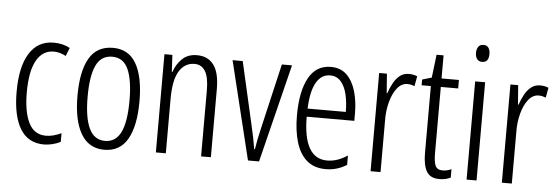

<svg xmlns="http://www.w3.org/2000/svg" viewBox="-48 -879 3008 1036"><g transform="rotate(5 1455.5 -361.0)"><path d="M217 10Q130 10 87.5 -60.5Q45 -131 45 -261Q45 -396 90.5 -469Q136 -542 222 -542Q272 -542 310 -521L292 -476Q260 -494 226 -494Q166 -494 133 -435.5Q100 -377 100 -262Q100 -157 129.5 -97.5Q159 -38 223 -38Q262 -38 306 -59V-12Q287 -2 262.5 4Q238 10 217 10Z M710 -267Q710 -134 669 -62Q628 10 543 10Q459 10 416.5 -62.5Q374 -135 374 -268Q374 -401 415 -471.5Q456 -542 543 -542Q628 -542 669 -470.5Q710 -399 710 -267ZM429 -268Q429 -155 456.5 -96.5Q484 -38 543 -38Q601 -38 628.5 -94.5Q656 -151 656 -267Q656 -376 630 -435Q604 -494 543 -494Q482 -494 455.5 -436.5Q429 -379 429 -268Z M998 -542Q1057 -542 1088.5 -500Q1120 -458 1120 -370V0H1067V-357Q1067 -428 1047 -461Q1027 -494 989 -494Q936 -494 906 -445.5Q876 -397 876 -295V0H822V-532H865L870 -440H873Q887 -482 917.5 -512Q948 -542 998 -542Z M1321 0 1191 -532H1246L1325 -185Q1332 -156 1338 -126Q1344 -96 1349 -64H1353Q1360 -112 1375 -175L1458 -532H1513L1381 0Z M1723 -542Q1777 -542 1810 -509Q1843 -476 1858.5 -422Q1874 -368 1874 -305V-263H1616Q1617 -37 1746 -37Q1802 -37 1856 -74V-23Q1831 -7 1802.5 1.5Q1774 10 1742 10Q1679 10 1639.5 -24.5Q1600 -59 1581.5 -121Q1563 -183 1563 -265Q1563 -395 1603 -468.5Q1643 -542 1723 -542ZM1723 -496Q1676 -496 1648.5 -449.5Q1621 -403 1617 -307H1824Q1824 -358 1814 -401Q1804 -444 1781.5 -470Q1759 -496 1723 -496Z M2146 -541Q2156 -541 2168 -539Q2180 -537 2191 -532L2181 -478Q2174 -481 2163.5 -483.5Q2153 -486 2143 -486Q2110 -486 2086.5 -456Q2063 -426 2050.5 -378.5Q2038 -331 2039 -279V0H1985V-532H2027L2035 -427H2038Q2048 -456 2062 -482Q2076 -508 2096.5 -524.5Q2117 -541 2146 -541Z M2372 -38Q2384 -38 2396.5 -41Q2409 -44 2419 -49V-3Q2406 3 2391 6.5Q2376 10 2358 10Q2309 10 2289 -23.5Q2269 -57 2269 -123V-486H2219V-517L2270 -532L2285 -657H2323V-532H2417V-486H2323V-126Q2323 -81 2332.5 -59.5Q2342 -38 2372 -38Z M2533 -732Q2552 -732 2560.5 -719Q2569 -706 2569 -686Q2569 -640 2533 -640Q2515 -640 2505.5 -652.5Q2496 -665 2496 -686Q2496 -706 2505 -719Q2514 -732 2533 -732ZM2559 -532V0H2505V-532Z M2857 -541Q2867 -541 2879 -539Q2891 -537 2902 -532L2892 -478Q2885 -481 2874.5 -483.5Q2864 -486 2854 -486Q2821 -486 2797.5 -456Q2774 -426 2761.5 -378.5Q2749 -331 2750 -279V0H2696V-532H2738L2746 -427H2749Q2759 -456 2773 -482Q2787 -508 2807.5 -524.5Q2828 -541 2857 -541Z"/></g></svg>

Font: Noto Sans Lao UI ExtCond Light
Style: Regular
Weight: 300
Width: 2
Designer: Monotype Design Team
Foundry: Monotype Imaging Inc.
Version: Version 2.000; ttfautohint (v1.8.4.7-5d5b)